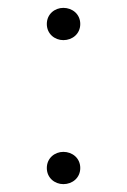

<svg xmlns="http://www.w3.org/2000/svg" viewBox="-20 -453 322 488"><path d="M141 15C164 15 184 -1 184 -26C184 -51 164 -67 141 -67C119 -67 99 -51 99 -26C99 -1 119 15 141 15ZM141 -351C164 -351 184 -367 184 -392C184 -417 164 -433 141 -433C119 -433 99 -417 99 -392C99 -367 119 -351 141 -351Z"/></svg>

Font: Sprat Light
Style: Regular
Weight: 300
Designer: Ethan Nakache
Foundry: Collletttivo
Version: Version 2.000;Glyphs 3.2 (3217)